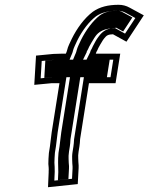

<svg xmlns="http://www.w3.org/2000/svg" viewBox="-20 -739 620 801"><path d="M188.3 -128 184 -101C182.3 -83.6 181.9 -68.3 181.7 -55C182.4 -49.9 184 -31.8 183 -25L183 -19L180.3 42L304.4 29L308 -38C308.4 -44.7 308.1 -53 307 -63L306.4 -78C306 -86.6 305.9 -94.3 307.8 -106L311.3 -128C312.8 -137.3 313.7 -147.7 314.2 -159L351.1 -392H462.1L481.6 -515H379.6C380.6 -517 381.1 -518.7 381.4 -520L381.5 -521C385.1 -527 388.1 -533 390.4 -539L398.7 -554L409.6 -572C418.5 -583.4 423.3 -592.4 439.2 -595C443.2 -595 447.3 -595.3 451.4 -596L507.5 -565L579.9 -675L521 -707C506.9 -715 491.5 -719 474.9 -719C431.2 -719 395.9 -710.3 367.3 -690C331.6 -663.1 300.9 -620.7 279.4 -577C272.9 -562.4 263.4 -545.8 259.8 -529C259 -524.1 256.4 -519.6 254.6 -515H234.6C222.6 -515 211.8 -514.7 202.4 -514L130.3 -507L123 -385C147.4 -387.3 171.6 -389.8 196.1 -392H228.1L195.6 -187C192.2 -165.5 191.3 -146.9 188.3 -128ZM149.7 -412.3 154.1 -484.6 200.6 -489.1C210.2 -489.7 219.1 -490 230.6 -490H270.1L277.9 -508.9C278.8 -511.2 282.5 -517.6 284.9 -529.1C286.9 -537.9 295.5 -555 302.1 -569.6C322.4 -610.7 351 -648.5 380.2 -670.7C402.4 -686.3 430.5 -694 470.9 -694C483.6 -694 494.7 -691.2 506.1 -684.7L544.6 -663.8L501.7 -598.7L459.5 -622C454.4 -621.2 448.8 -620 443.2 -620H441.1C411.9 -615.3 397.3 -593.9 390.5 -585.2C381.6 -573.9 374.6 -559.3 367.6 -546.4C365 -539.6 361.2 -532.6 357.4 -526.3L356.7 -522.1L340.9 -490H452.6L441 -417H330L289 -157.5C288.5 -146.9 287.6 -136.4 286.3 -128L282.8 -106C280.6 -92.4 280.7 -82.1 281.1 -73.1L281.7 -57.3C282.7 -48.3 283 -40.2 282.7 -35.5L280.5 6.8L206.7 14.5L208.3 -22.5C208.2 -35.8 207.9 -52.5 207 -60.1C207.3 -72.5 207.8 -87.8 209.1 -101.8L213.3 -128C216.6 -148.7 217.5 -167.1 220.6 -187L257 -417H198.9C182.7 -415.5 164.1 -413.7 149.7 -412.3ZM274 -158.1 315 -417H426L437.6 -490H326.4L341.2 -520.1C341.4 -520.6 341.5 -521 341.5 -521L342.1 -524.4C345.8 -530.6 349.3 -537.1 351.8 -543.8L361.1 -560.4L372.9 -579.9C378.5 -587.1 389.3 -612.1 432.8 -619.2L438 -620H443.2C443.6 -620 444.1 -620 444.9 -620.2L465.1 -623.4L493.7 -607.7L532.2 -666.1L492.6 -687.6C482.9 -693.1 477 -694 470.9 -694C436.3 -694 416.2 -688.5 396.8 -674.9C367.9 -652.8 338.6 -614 317.9 -572.2C311.1 -557.1 302.7 -541.6 299.7 -528.6C298.2 -520.6 294.6 -513.9 293.5 -511.1L284.8 -490H230.6C220.1 -490 212.5 -489.8 203.8 -489.2L169.1 -485.8L164.8 -414C174.4 -414.9 186.6 -416 197.1 -417H272L235.6 -187C232.4 -166.5 231.4 -148 228.3 -128L224.1 -101.5C221 -69.4 223 -51 223.2 -21.2L221.7 12.7L265.4 8.1L267.8 -36.4C268.2 -42.2 268 -48.8 266.8 -59.4L266.2 -74.9C265.8 -83.7 265.8 -93.1 267.8 -106L271.3 -128C272.7 -136.8 273.6 -147.2 274 -158.1Z"/></svg>

Font: Tape
Style: Regular
Weight: 500
Foundry: Cannot Into Space Fonts
Version: Version 0.97